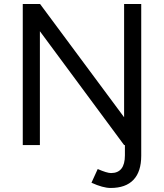

<svg xmlns="http://www.w3.org/2000/svg" viewBox="-20 -720 814 953"><path d="M529 213Q491 213 434 187L465 119Q488 129 504.5 134Q521 139 531 139Q600 139 600 51V-419H681V53Q681 132 642.5 172.5Q604 213 529 213ZM93 0V-700H179L596 -138V-700H681V0H596L178 -565V0Z"/></svg>

Font: Figtree
Style: Regular
Weight: 400
Designer: Erik Kennedy
Foundry: Erik Kennedy
Version: Version 2.002